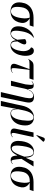

<svg xmlns="http://www.w3.org/2000/svg" viewBox="1718 -2562 1084 4561"><g transform="rotate(90 2260.5 -282.0)"><path d="M248 10Q134 10 78.5 -59.5Q23 -129 41 -250Q52 -331 85.5 -386Q119 -441 168 -474Q217 -507 276.5 -521.5Q336 -536 400 -536H615L585 -445H413Q446 -429 474 -401Q502 -373 516.5 -334Q531 -295 524 -244Q514 -174 481 -116.5Q448 -59 390 -24.5Q332 10 248 10ZM250 0Q376 0 410 -245Q422 -324 415 -372.5Q408 -421 399 -445H355Q326 -445 294 -436Q262 -427 232.5 -405Q203 -383 181.5 -344.5Q160 -306 152 -246Q134 -123 156 -61.5Q178 0 250 0Z M772 10Q682 10 636 -54.5Q590 -119 613 -252Q625 -316 658 -376Q691 -436 744.5 -481Q798 -526 870 -545L875 -535Q829 -505 799 -461Q769 -417 751.5 -365Q734 -313 725 -259Q706 -155 710 -99.5Q714 -44 734 -22.5Q754 -1 785 -1Q818 -1 854 -34Q890 -67 925 -150Q920 -211 915 -255Q910 -299 909 -337Q928 -351 947.5 -358Q967 -365 982 -365Q1016 -365 1029 -345Q1042 -325 1031 -290Q1022 -260 1003 -224.5Q984 -189 964 -152Q965 -73 985 -37Q1005 -1 1049 -1Q1076 -1 1104 -24.5Q1132 -48 1155.5 -100.5Q1179 -153 1192 -243Q1201 -309 1189.5 -358.5Q1178 -408 1154.5 -438Q1131 -468 1106 -476Q1110 -510 1132.5 -527Q1155 -544 1187 -544Q1227 -544 1253 -520Q1279 -496 1291.5 -456.5Q1304 -417 1306 -368.5Q1308 -320 1301 -272Q1289 -187 1254.5 -123.5Q1220 -60 1169.5 -25Q1119 10 1059 10Q1000 10 971.5 -22Q943 -54 937 -118Q907 -53 864 -21.5Q821 10 772 10Z M1595 7Q1531 7 1507 -27.5Q1483 -62 1509 -132L1622 -440H1488Q1446 -440 1427 -435Q1408 -430 1389 -410L1382 -413Q1415 -478 1448.5 -507Q1482 -536 1543 -536H1877L1846 -440H1639L1601 -112Q1596 -57 1601 -34Q1606 -11 1635 -11Q1650 -11 1667 -17.5Q1684 -24 1705 -42L1710 -33Q1679 -9 1653.5 -1Q1628 7 1595 7Z M2168 240 2302 -341Q2321 -442 2309.5 -485Q2298 -528 2248 -528Q2208 -528 2175 -499Q2142 -470 2119 -422Q2096 -374 2084 -317L2017 0H1899L1985 -346Q1993 -418 1996 -456Q1999 -494 1994 -508Q1989 -522 1975 -522Q1963 -522 1946.5 -513Q1930 -504 1915 -491L1910 -500Q1927 -514 1951 -527Q1975 -540 2012 -540Q2038 -540 2057 -531Q2076 -522 2086.5 -492.5Q2097 -463 2095 -404H2100Q2129 -466 2160.5 -497Q2192 -528 2224.5 -537.5Q2257 -547 2288 -547Q2368 -547 2398.5 -500.5Q2429 -454 2408 -352L2286 240Z M2378 240 2458 -113 2486 -249Q2515 -395 2591 -470.5Q2667 -546 2768 -546Q2869 -546 2922 -478.5Q2975 -411 2956 -271Q2943 -178 2902.5 -115.5Q2862 -53 2803.5 -21Q2745 11 2678 11Q2646 11 2620.5 -1.5Q2595 -14 2580.5 -43.5Q2566 -73 2568 -126H2566L2497 240ZM2668 -1Q2705 -1 2738.5 -27Q2772 -53 2797.5 -111.5Q2823 -170 2837 -266Q2856 -408 2841 -472Q2826 -536 2765 -536Q2712 -536 2667.5 -473.5Q2623 -411 2595 -267L2575 -169Q2575 -103 2585.5 -66.5Q2596 -30 2617 -15.5Q2638 -1 2668 -1Z M3133 9Q3101 9 3076 -2Q3051 -13 3039.5 -37.5Q3028 -62 3037 -104L3127 -536H3238L3146 -115Q3134 -63 3140 -37Q3146 -11 3172 -11Q3189 -11 3205 -21Q3221 -31 3235 -42L3241 -33Q3225 -20 3197.5 -5.5Q3170 9 3133 9ZM3200 -605 3189 -610 3245 -766Q3254 -793 3271.5 -800.5Q3289 -808 3309.5 -801Q3330 -794 3347 -775L3345 -763Z M3480 10Q3428 10 3390 -17Q3352 -44 3336 -102.5Q3320 -161 3334 -257Q3355 -403 3423 -475Q3491 -547 3581 -547Q3625 -547 3655 -530Q3685 -513 3703 -471.5Q3721 -430 3727 -358H3732L3812 -536H3935L3754 -251Q3761 -171 3767 -123Q3773 -75 3779.5 -51Q3786 -27 3794 -19Q3802 -11 3813 -11Q3827 -11 3843.5 -22Q3860 -33 3871 -42L3876 -33Q3862 -21 3838.5 -7Q3815 7 3780 7Q3726 7 3703 -27Q3680 -61 3674 -150H3670Q3650 -106 3623 -69.5Q3596 -33 3560.5 -11.5Q3525 10 3480 10ZM3506 -18Q3539 -18 3568.5 -45.5Q3598 -73 3630 -138.5Q3662 -204 3703 -319Q3699 -440 3673 -487.5Q3647 -535 3597 -535Q3563 -535 3535 -511.5Q3507 -488 3485.5 -431.5Q3464 -375 3450 -276Q3436 -176 3439 -120Q3442 -64 3459.5 -41Q3477 -18 3506 -18Z M4154 10Q4040 10 3984.5 -59.5Q3929 -129 3947 -250Q3958 -331 3991.5 -386Q4025 -441 4074 -474Q4123 -507 4182.5 -521.5Q4242 -536 4306 -536H4521L4491 -445H4319Q4352 -429 4380 -401Q4408 -373 4422.5 -334Q4437 -295 4430 -244Q4420 -174 4387 -116.5Q4354 -59 4296 -24.5Q4238 10 4154 10ZM4156 0Q4282 0 4316 -245Q4328 -324 4321 -372.5Q4314 -421 4305 -445H4261Q4232 -445 4200 -436Q4168 -427 4138.5 -405Q4109 -383 4087.5 -344.5Q4066 -306 4058 -246Q4040 -123 4062 -61.5Q4084 0 4156 0Z"/></g></svg>

Font: Noto Serif Display Medium
Style: Italic
Weight: 500
Italic angle: -12°
Designer: Monotype Design Team
Foundry: Monotype Imaging Inc.
Version: Version 2.009